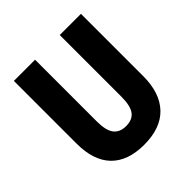

<svg xmlns="http://www.w3.org/2000/svg" viewBox="-192 -858 1012 1012"><g transform="rotate(-45 313.5 -352.0)"><path d="M564 -250Q564 -125 500 -57.5Q436 10 312 10Q191 10 127.5 -55Q64 -120 64 -247V-714H222V-254Q222 -186 245 -156.5Q268 -127 314 -127Q362 -127 384 -157Q406 -187 406 -255V-714H564Z"/></g></svg>

Font: Noto Sans Hebrew Condensed ExtraBold
Style: Regular
Weight: 800
Width: 3
Designer: Monotype Design Team
Foundry: Monotype Imaging Inc.
Version: Version 2.004; ttfautohint (v1.8.4.7-5d5b)